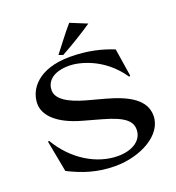

<svg xmlns="http://www.w3.org/2000/svg" viewBox="-162 -1048 1093 1192"><g transform="rotate(-20 384.5 -452.0)"><path d="M72 -514C72 -435 146 -362 297 -320L419 -286C559 -247 597 -208 597 -153C597 -86 534 -38 433 -38C296 -38 150 -123 62 -273L54 -270L93 -63C187 -15 281 15 396 15C564 15 725 -72 725 -199C725 -304 624 -360 481 -399L366 -430C250 -462 184 -505 184 -562C184 -611 219 -669 338 -669C399 -669 559 -636 666 -477L674 -481L645 -665C568 -696 477 -719 362 -719C151 -719 72 -608 72 -514ZM299 -754 327 -744C404 -786 474 -829 540 -874L430 -919C387 -870 337 -802 299 -754Z"/></g></svg>

Font: Coconat Demi
Style: Regular
Weight: 400
Designer: Sara Lavazza
Foundry: Collletttivo
Version: Version 1.000;Glyphs 3.2 (3217)